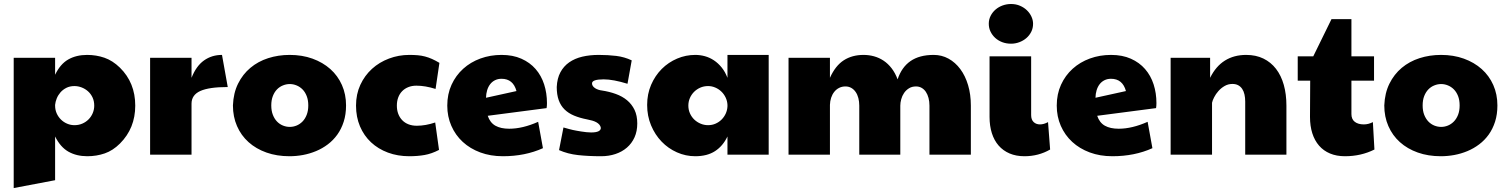

<svg xmlns="http://www.w3.org/2000/svg" viewBox="-20 -788 7673 978"><path d="M424.8 7.8Q369.6 7.8 328.6 -15.4Q287.6 -38.6 260.7 -92.8V129.9L49.8 169.9V-493.7H260.7V-407.2Q286.6 -461.4 327.4 -484.9Q368.2 -508.3 423.8 -508.3Q470.2 -508.3 512 -493.9Q553.7 -479.5 590.8 -443.4Q668.9 -366.7 668.9 -250Q668.9 -134.8 591.3 -57.1Q555.2 -21 513.4 -6.6Q471.7 7.8 424.8 7.8ZM260.7 -250Q260.7 -228.5 268.8 -210.4Q276.9 -192.4 290.5 -179Q304.2 -165.5 322 -158Q339.8 -150.4 359.4 -150.4Q380.9 -150.4 399.4 -158.4Q418 -166.5 431.4 -180.2Q444.8 -193.8 452.4 -211.9Q460 -230 460 -250Q460 -273.4 451.2 -292Q442.4 -310.5 428 -323.2Q413.6 -335.9 395.5 -342.8Q377.4 -349.6 359.4 -349.6Q335.9 -349.6 318.1 -340.6Q300.3 -331.5 288.1 -317.6Q275.9 -303.7 269 -286.6Q262.2 -269.5 260.7 -253.9Z M744.6 -493.7H955.6V-391.6Q979.5 -452.1 1019.3 -480.2Q1059.1 -508.3 1110.8 -508.3L1140.1 -344.7Q1044.9 -344.7 1000.2 -324.5Q955.6 -304.2 955.6 -259.8V0H744.6Z M1361.8 -251Q1361.8 -223.6 1369.9 -203.1Q1377.9 -182.6 1391.1 -168.9Q1404.3 -155.3 1421.4 -148.4Q1438.5 -141.6 1456.1 -141.6Q1473.6 -141.6 1490.5 -148.4Q1507.3 -155.3 1520.8 -168.9Q1534.2 -182.6 1542.2 -203.1Q1550.3 -223.6 1550.3 -251Q1550.3 -278.3 1542.2 -298.8Q1534.2 -319.3 1520.8 -332.8Q1507.3 -346.2 1490.5 -353Q1473.6 -359.9 1456.1 -359.9Q1438.5 -359.9 1421.4 -353Q1404.3 -346.2 1391.1 -332.8Q1377.9 -319.3 1369.9 -298.8Q1361.8 -278.3 1361.8 -251ZM1166.5 -251Q1168.9 -314 1192.6 -361.8Q1216.3 -409.7 1255.4 -442.4Q1294.4 -475.1 1345.9 -491.7Q1397.5 -508.3 1455.6 -508.3Q1519 -508.3 1571.8 -489.3Q1624.5 -470.2 1662.6 -436.3Q1700.7 -402.3 1721.7 -355Q1742.7 -307.6 1742.7 -251Q1742.7 -205.1 1730.7 -168Q1718.8 -130.9 1698.2 -102.3Q1677.7 -73.7 1649.9 -52.7Q1622.1 -31.7 1589.8 -18.3Q1557.6 -4.9 1523.2 1.5Q1488.8 7.8 1454.6 7.8Q1390.1 7.8 1337.2 -11Q1284.2 -29.8 1246.1 -64Q1208 -98.1 1187.3 -145.8Q1166.5 -193.4 1166.5 -251Z M2198.7 -335Q2146 -351.6 2101.1 -351.6Q2078.1 -351.6 2059.8 -344.2Q2041.5 -336.9 2028.6 -323.7Q2015.6 -310.5 2008.5 -291.7Q2001.5 -272.9 2001.5 -250Q2001.5 -227.1 2008.5 -208.3Q2015.6 -189.5 2028.8 -175.8Q2042 -162.1 2060.8 -154.8Q2079.6 -147.5 2103 -147.5Q2147.5 -147.5 2196.8 -164.1L2216.3 -24.4Q2178.7 -4.9 2142.8 1.5Q2106.9 7.8 2064.9 7.8Q2005.9 7.8 1956.1 -10.7Q1906.2 -29.3 1870.1 -63Q1834 -96.7 1813.7 -144.3Q1793.5 -191.9 1793.5 -250Q1793.5 -308.1 1815.4 -355.7Q1837.4 -403.3 1874.8 -437.3Q1912.1 -471.2 1961.4 -489.7Q2010.7 -508.3 2064.9 -508.3Q2088.9 -508.3 2108.2 -506.6Q2127.4 -504.9 2145 -500.2Q2162.6 -495.6 2180.2 -487.8Q2197.8 -480 2218.3 -467.8Z M2573.7 -132.3Q2642.1 -132.3 2721.2 -167.5L2745.6 -33.2Q2654.8 7.8 2541.5 7.8Q2478.5 7.8 2426.5 -11.5Q2374.5 -30.8 2337.2 -65.2Q2299.8 -99.6 2279.1 -147Q2258.3 -194.3 2258.3 -250Q2258.3 -308.6 2280 -356.2Q2301.8 -403.8 2339.4 -437.7Q2377 -471.7 2427.2 -490Q2477.5 -508.3 2534.7 -508.3Q2592.3 -508.3 2635.7 -489Q2679.2 -469.7 2708.3 -436.3Q2737.3 -402.8 2751.7 -358.2Q2766.1 -313.5 2766.1 -262.7Q2766.1 -255.9 2765.6 -249.5Q2765.1 -243.2 2764.2 -237.3L2464.4 -198.2Q2476.1 -163.1 2503.4 -147.7Q2530.8 -132.3 2573.7 -132.3ZM2610.8 -324.2Q2593.8 -386.7 2534.7 -386.7Q2516.1 -386.7 2501.5 -379.4Q2486.8 -372.1 2476.8 -359.1Q2466.8 -346.2 2461.4 -328.4Q2456.1 -310.5 2455.6 -290Z M3055.2 -383.8Q2995.6 -383.8 2995.6 -363.3Q2995.6 -355.5 3000 -349.4Q3004.4 -343.3 3011.7 -338.6Q3019 -334 3027.8 -331.1Q3036.6 -328.1 3045.4 -327.1Q3084 -321.3 3116.9 -309.3Q3149.9 -297.4 3174.1 -277.3Q3198.2 -257.3 3212.2 -228.3Q3226.1 -199.2 3226.1 -159.2Q3226.1 -119.6 3212.2 -88.6Q3198.2 -57.6 3173.3 -36.1Q3148.4 -14.6 3114.7 -3.4Q3081.1 7.8 3041.5 7.8Q2977.5 7.8 2924.6 2Q2871.6 -3.9 2827.6 -23.4L2850.1 -138.7Q2866.2 -134.3 2878.2 -130.9Q2890.1 -127.4 2897.9 -126Q2905.3 -124.5 2916.5 -122.3Q2927.7 -120.1 2940.7 -118.2Q2953.6 -116.2 2966.8 -114.7Q2980 -113.3 2990.7 -113.3Q3040.5 -113.3 3040.5 -136.7Q3039.1 -146 3033 -153.1Q3026.9 -160.2 3017.6 -165.3Q3008.3 -170.4 2996.3 -173.8Q2984.4 -177.2 2971.2 -179.7Q2933.1 -187 2904.1 -199.2Q2875 -211.4 2855.5 -230.7Q2835.9 -250 2825.9 -278.1Q2815.9 -306.2 2815.9 -344.7Q2817.9 -388.7 2834.5 -419.7Q2851.1 -450.7 2879.4 -470.5Q2907.7 -490.2 2946 -499.3Q2984.4 -508.3 3029.8 -508.3Q3077.1 -508.3 3119.1 -503.2Q3161.1 -498 3197.8 -480.5L3176.3 -361.3Q3103 -383.8 3055.2 -383.8Z M3685.5 -92.8Q3662.1 -43.9 3622.1 -18.1Q3582 7.8 3521.5 7.8Q3472.7 7.8 3428.2 -12Q3383.8 -31.7 3350.1 -66.7Q3316.4 -101.6 3296.4 -149.4Q3276.4 -197.3 3276.4 -253.4Q3276.4 -309.1 3296.6 -356Q3316.9 -402.8 3350.8 -436.8Q3384.8 -470.7 3429 -489.5Q3473.1 -508.3 3521.5 -508.3Q3546.4 -508.3 3570.6 -501.7Q3594.7 -495.1 3616.5 -480.7Q3638.2 -466.3 3656 -444.3Q3673.8 -422.4 3685.5 -391.6V-508.3H3895.5V0H3685.5ZM3685.5 -253.9Q3684.6 -273.4 3676.3 -291Q3668 -308.6 3654.5 -321.5Q3641.1 -334.5 3623.5 -342Q3606 -349.6 3586.9 -349.6Q3565.4 -349.6 3547.1 -341.6Q3528.8 -333.5 3515.4 -320.1Q3502 -306.6 3494.1 -288.6Q3486.3 -270.5 3486.3 -250Q3486.3 -228.5 3494.6 -210.2Q3502.9 -191.9 3516.8 -178.7Q3530.8 -165.5 3548.8 -158Q3566.9 -150.4 3586.9 -150.4Q3607.4 -150.4 3625 -158.2Q3642.6 -166 3655.8 -179.2Q3668.9 -192.4 3676.8 -209.7Q3684.6 -227.1 3685.5 -246.1Z M4552.2 -383.8Q4572.8 -445.8 4618.2 -477.1Q4663.6 -508.3 4735.8 -508.3Q4776.9 -508.3 4811.5 -489.3Q4846.2 -470.2 4871.6 -436Q4897 -401.9 4911.1 -354.5Q4925.3 -307.1 4925.3 -250V0H4714.4V-250Q4714.4 -271 4709.7 -288.8Q4705.1 -306.6 4696.3 -319.8Q4687.5 -333 4674.8 -340.3Q4662.1 -347.7 4646 -347.7Q4625 -347.7 4609.9 -338.1Q4594.7 -328.6 4585 -314.2Q4575.2 -299.8 4570.6 -282.5Q4565.9 -265.1 4565.9 -250V0H4356.9V-250Q4356.9 -270.5 4352.3 -288.3Q4347.7 -306.2 4338.6 -319.3Q4329.6 -332.5 4316.4 -340.1Q4303.2 -347.7 4286.6 -347.7Q4268.6 -347.7 4254.2 -340.3Q4239.7 -333 4229.5 -320.1Q4219.2 -307.1 4213.6 -290Q4208 -272.9 4207.5 -253.9V0H3996.6V-493.7H4207.5V-391.6Q4235.4 -453.6 4278.1 -481Q4320.8 -508.3 4378.4 -508.3Q4406.2 -508.3 4432.1 -501.2Q4458 -494.1 4480.7 -479Q4503.4 -463.9 4521.7 -440.2Q4540 -416.5 4552.2 -383.8Z M5016.6 -667Q5016.6 -689 5026.1 -707.5Q5035.6 -726.1 5051.3 -739.5Q5066.9 -752.9 5087.4 -760.3Q5107.9 -767.6 5129.9 -767.6Q5155.3 -767.6 5176 -758.5Q5196.8 -749.5 5211.4 -735.1Q5226.1 -720.7 5234.1 -702.9Q5242.2 -685.1 5242.2 -667Q5242.2 -644.5 5232.9 -626Q5223.6 -607.4 5208 -594Q5192.4 -580.6 5172.1 -573Q5151.9 -565.4 5129.9 -565.4Q5106 -565.4 5085.2 -573.2Q5064.5 -581.1 5049.3 -595Q5034.2 -608.9 5025.4 -627.2Q5016.6 -645.5 5016.6 -667ZM5329.1 -26.4Q5270 7.8 5198.2 7.8Q5155.8 7.8 5122.6 -6.3Q5089.4 -20.5 5066.7 -46.6Q5043.9 -72.8 5032.2 -109.9Q5020.5 -147 5020.5 -192.4V-501H5232.4V-202.1Q5232.4 -178.2 5245.1 -166.3Q5257.8 -154.3 5277.3 -154.3Q5296.9 -154.3 5318.4 -166Z M5678.2 -132.3Q5746.6 -132.3 5825.7 -167.5L5850.1 -33.2Q5759.3 7.8 5646 7.8Q5583 7.8 5531 -11.5Q5479 -30.8 5441.7 -65.2Q5404.3 -99.6 5383.5 -147Q5362.8 -194.3 5362.8 -250Q5362.8 -308.6 5384.5 -356.2Q5406.2 -403.8 5443.8 -437.7Q5481.4 -471.7 5531.7 -490Q5582 -508.3 5639.2 -508.3Q5696.8 -508.3 5740.2 -489Q5783.7 -469.7 5812.7 -436.3Q5841.8 -402.8 5856.2 -358.2Q5870.6 -313.5 5870.6 -262.7Q5870.6 -255.9 5870.1 -249.5Q5869.6 -243.2 5868.7 -237.3L5568.8 -198.2Q5580.6 -163.1 5607.9 -147.7Q5635.3 -132.3 5678.2 -132.3ZM5715.3 -324.2Q5698.2 -386.7 5639.2 -386.7Q5620.6 -386.7 5606 -379.4Q5591.3 -372.1 5581.3 -359.1Q5571.3 -346.2 5565.9 -328.4Q5560.5 -310.5 5560.1 -290Z M5942.9 -493.7H6144V-391.6Q6173.3 -450.7 6219.5 -479.5Q6265.6 -508.3 6327.6 -508.3Q6377.4 -508.3 6415.5 -489.7Q6453.6 -471.2 6479.7 -437.3Q6505.9 -403.3 6519.3 -355.7Q6532.7 -308.1 6532.7 -250V0H6322.8V-270.5Q6322.8 -290 6319.1 -306.6Q6315.4 -323.2 6307.4 -335.2Q6299.3 -347.2 6287.1 -353.8Q6274.9 -360.4 6257.3 -360.4Q6235.8 -360.4 6217.8 -349.9Q6199.7 -339.4 6186.3 -324.2Q6172.9 -309.1 6164.6 -292.7Q6156.2 -276.4 6153.8 -264.6V0H5942.9Z M6981 -26.4Q6913.1 7.8 6830.6 7.8Q6788.1 7.8 6754.9 -6.1Q6721.7 -20 6699 -46.1Q6676.3 -72.3 6664.6 -109.1Q6652.8 -146 6652.8 -192.4L6653.8 -377H6590.3V-501H6669.4L6762.2 -690.4H6863.8V-501H6979V-377H6863.8V-207Q6863.8 -180.7 6880.9 -167.5Q6897.9 -154.3 6927.2 -154.3Q6950.2 -154.3 6973.1 -166Z M7226.6 -251Q7226.6 -223.6 7234.6 -203.1Q7242.7 -182.6 7255.9 -168.9Q7269 -155.3 7286.1 -148.4Q7303.2 -141.6 7320.8 -141.6Q7338.4 -141.6 7355.2 -148.4Q7372.1 -155.3 7385.5 -168.9Q7398.9 -182.6 7407 -203.1Q7415 -223.6 7415 -251Q7415 -278.3 7407 -298.8Q7398.9 -319.3 7385.5 -332.8Q7372.1 -346.2 7355.2 -353Q7338.4 -359.9 7320.8 -359.9Q7303.2 -359.9 7286.1 -353Q7269 -346.2 7255.9 -332.8Q7242.7 -319.3 7234.6 -298.8Q7226.6 -278.3 7226.6 -251ZM7031.2 -251Q7033.7 -314 7057.4 -361.8Q7081.1 -409.7 7120.1 -442.4Q7159.2 -475.1 7210.7 -491.7Q7262.2 -508.3 7320.3 -508.3Q7383.8 -508.3 7436.5 -489.3Q7489.3 -470.2 7527.3 -436.3Q7565.4 -402.3 7586.4 -355Q7607.4 -307.6 7607.4 -251Q7607.4 -205.1 7595.5 -168Q7583.5 -130.9 7563 -102.3Q7542.5 -73.7 7514.6 -52.7Q7486.8 -31.7 7454.6 -18.3Q7422.4 -4.9 7387.9 1.5Q7353.5 7.8 7319.3 7.8Q7254.9 7.8 7201.9 -11Q7148.9 -29.8 7110.8 -64Q7072.8 -98.1 7052 -145.8Q7031.2 -193.4 7031.2 -251Z"/></svg>

Font: Paytone One
Style: Regular
Weight: 400
Designer: vernon adams
Foundry: vernon adams
Version: 1.000